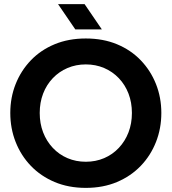

<svg xmlns="http://www.w3.org/2000/svg" viewBox="-20 -900 834 933"><path d="M397 13Q313 13 245.5 -15.5Q178 -44 130 -94Q82 -144 56 -210Q30 -276 30 -351Q30 -426 56 -491.5Q82 -557 130 -607Q178 -657 245.5 -685Q313 -713 397 -713Q481 -713 548.5 -685Q616 -657 664 -607Q712 -557 738 -491.5Q764 -426 764 -351Q764 -276 738 -210Q712 -144 664 -94Q616 -44 548.5 -15.5Q481 13 397 13ZM397 -114Q445 -114 486 -131.5Q527 -149 557.5 -181.5Q588 -214 604.5 -257Q621 -300 621 -351Q621 -402 604.5 -445Q588 -488 557.5 -520Q527 -552 486 -569.5Q445 -587 397 -587Q349 -587 308 -569.5Q267 -552 236.5 -520Q206 -488 189.5 -445Q173 -402 173 -351Q173 -300 189.5 -257Q206 -214 236.5 -181.5Q267 -149 308 -131.5Q349 -114 397 -114ZM346 -757 262 -880H391L475 -757Z"/></svg>

Font: MuseoModerno Thin SemiBold
Style: Regular
Weight: 600
Version: Version 1.003